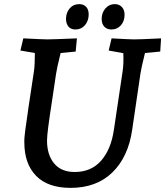

<svg xmlns="http://www.w3.org/2000/svg" viewBox="-20 -896 801 931"><path d="M98 -205Q97 -224 102.5 -264.5Q108 -305 119 -381L145 -553Q149 -582 149 -639L79 -651L93 -710Q191 -705 210 -705Q233 -705 353 -710L347 -646L274 -639Q255 -562 252 -539L235 -425Q220 -328 214 -281Q208 -234 208 -215Q208 -145 242.5 -103.5Q277 -62 342 -62Q422 -62 470 -116.5Q518 -171 532 -265L575 -553Q580 -588 578 -638L507 -651L521 -710Q611 -705 630 -705Q659 -705 739 -709L761 -710L757 -646L683 -639Q664 -562 661 -539L621 -267Q602 -135 525 -60Q448 15 322 15Q212 15 155 -43.5Q98 -102 98 -205ZM473 -804Q473 -834 491 -855Q509 -876 536 -876Q558 -876 571 -862Q584 -848 584 -825Q584 -793 566 -773Q548 -753 520 -753Q499 -753 486 -766.5Q473 -780 473 -804ZM300 -806Q301 -836 318.5 -856Q336 -876 364 -876Q385 -876 397.5 -863Q410 -850 410 -826Q410 -795 392 -774Q374 -753 346 -753Q324 -753 312 -767Q300 -781 300 -806Z"/></svg>

Font: Andada Pro SemiBold
Style: Italic
Weight: 600
Italic angle: -6.99998°
Designer: Carolina Giovagnoli
Foundry: Huerta Tipografica
Version: Version 3.005